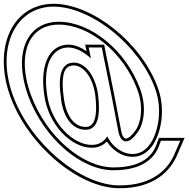

<svg xmlns="http://www.w3.org/2000/svg" viewBox="-134 -775 1000 1015"><path d="M257.1 -444C200.2 -444 167.7 -396 188.7 -256H187.9C201.8 -140 258.7 -87 321.7 -89C384.7 -91 398 -168 384.1 -277C367 -388 309 -444 257.1 -444ZM227.6 -524C264.3 -524 307.4 -502.5 346.6 -466.3C345 -474.5 343.2 -483.1 341.4 -492L334.7 -524H404.4L413.6 -476C432.3 -384.1 443.2 -330.4 452 -286.3C454.3 -276.8 456.3 -267.2 457.8 -257.4C467.3 -209 475.7 -165.1 492 -79C503.2 -21 541.7 -2 592.9 -75C624.9 -115 643.5 -208 606 -307C532.2 -507 347.8 -659 177.5 -660C4.9 -660 -65.5 -489 15.5 -267C97.8 -44 294.8 126 466.9 125C625.9 125 689.3 55 710.8 -16L716.8 -31H818.8L790.7 34C758.2 115 677 206 496.5 205C294.2 205 30.9 -11 -64.5 -267C-158.5 -522 -53.1 -739 148 -740C346 -740 601.4 -539 686 -307C731 -185 694.9 -59 657.3 -11C593.7 79.5 476.4 37.2 433.2 -54.3C415.8 -26.6 389.8 -9.4 352.9 -9C255.1 -7 133.6 -122 114.3 -278C91.3 -442 146.9 -524 227.6 -524ZM203.5 -255.5C199.1 -284.8 197.3 -310.7 197.3 -331.2C197.1 -410.3 222.5 -429 257.1 -429C297.5 -429 352.7 -382.5 369.3 -274.9C371.7 -255.9 373.3 -237.1 373.9 -220.4C376.5 -141.3 358.1 -105.2 321.3 -104C269.7 -102.4 218.1 -145.6 203.5 -255.5ZM227.6 -539C221.6 -539 215.7 -538.6 209.9 -537.8C124.7 -525.8 77.7 -430.8 99.5 -276C119.4 -114.9 244.6 8.2 353.2 6C385.6 5.7 411.7 -6.8 431.1 -27.1C444.3 -6.3 461.1 11.3 480.1 24.8C538.5 66.6 619.2 68.3 669.4 -2.1C710.8 -55.5 746.9 -185.3 700.1 -312.1C613.6 -549.3 354.7 -755 147.9 -755C115.7 -754.8 85.7 -749.4 58.2 -739.3C-96.7 -682.3 -159.8 -482.2 -78.5 -261.8C18.6 -1.3 285.1 220 496.4 220C682.9 221 770.2 125.3 804.6 39.8L841.6 -46H706.6L696.6 -21L696.4 -20.3C676.9 44.2 620.9 110 466.9 110C304 110.9 110.4 -53.1 29.6 -272.1C7.5 -332.9 -3 -389.4 -3 -438.8C-3.1 -565.5 62.7 -645 177.4 -645C339.3 -644 519.8 -497.4 591.9 -301.7C628 -206.7 608.7 -118.8 581.2 -84.4L580.9 -84L580.7 -83.6C560.9 -55.5 544.5 -44.6 535.4 -42.8C525.8 -40.9 513.2 -48.2 506.8 -81.8C490.4 -167.6 481.9 -212.3 472.6 -259.9C470.8 -271.4 468.9 -280.2 466.7 -289.6C457.7 -334.3 446.9 -387.4 428.3 -478.9L416.8 -539H316.2L323.6 -504C291.3 -526.2 258.9 -539 227.6 -539Z"/></svg>

Font: Nordica Plus
Style: NordicaClassicLightConOpOblOl
Weight: 300
Version: Version 1.01